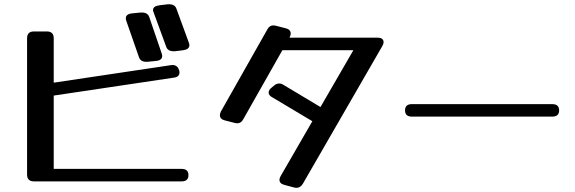

<svg xmlns="http://www.w3.org/2000/svg" viewBox="-20 -880 2760 922"><path d="M888.2 -671.5Q889.4 -668.2 889.4 -662.3Q889.4 -642.8 858.5 -638.6L824.1 -634.4Q786.1 -630.2 777.8 -656.3L717.2 -821.9Q716 -824.4 715.4 -827Q714.8 -829.5 714.8 -832Q714.8 -850.6 746.9 -854.8L781.3 -859Q819.3 -863.3 827.6 -837.1ZM757.6 -620Q758.8 -616.6 758.8 -610.7Q758.8 -589.6 726.7 -587.1L692.3 -583.7Q655.5 -579.5 647.2 -605.7L585.4 -783Q584.2 -786.4 584.2 -792.3Q584.2 -813.4 616.3 -816L650.7 -819.4Q688.7 -823.6 697 -797.4ZM852 -69Q885 -69 885 -39Q885 -9 852 -9H143Q110 -9 110 -42V-696Q110 -729 143 -729H205Q238 -729 238 -696V-483L800 -567Q831 -572 840 -543Q841 -540 841.5 -537.5Q842 -535 842 -533Q842 -510 814 -507L238 -421V-69Z M1148 -307Q1138 -288 1120 -288Q1116 -288 1113 -288.5Q1110 -289 1106 -290L1059 -302Q1036 -308 1036 -327Q1036 -335 1041 -345L1264 -739Q1274 -758 1292 -758Q1296 -758 1299 -757.5Q1302 -757 1306 -756L1353 -744Q1376 -738 1376 -719Q1376 -711 1371 -701L1370 -699H1793Q1822 -699 1822 -677Q1822 -670 1816 -659L1434 3Q1422 22 1404 22Q1401 22 1398 21.5Q1395 21 1391 20L1346 8Q1322 2 1322 -17Q1322 -25 1328 -35L1480 -298L1478 -299L1287 -413Q1270 -422 1270 -436Q1270 -448 1284 -459L1296 -469Q1307 -479 1321 -479Q1332 -479 1342 -472L1519 -366L1677 -639H1336Z M2632 -380Q2665 -380 2665 -350Q2665 -320 2632 -320H1958Q1925 -320 1925 -350Q1925 -380 1958 -380Z"/></svg>

Font: Yusei Magic
Style: Regular
Weight: 400
Designer: Tanukizamurai
Foundry: Yusei Magic Project
Version: Version 1.200